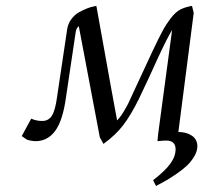

<svg xmlns="http://www.w3.org/2000/svg" viewBox="-20 -470 697 646"><path d="M53.2 -12.2 85 -70.8Q102.1 -63 122.1 -63Q143.6 -63 154.8 -81.1Q166 -99.1 171.9 -143.1Q191.9 -277.8 206.1 -372.1Q209 -390.6 220 -405.5Q231 -420.4 244.9 -428.2Q258.8 -436 272.2 -441.4Q285.6 -446.8 294.9 -448.2L304.2 -450.2Q367.2 -99.1 374 -64.9Q389.2 -79.1 411.1 -121.1L493.2 -297.9Q514.6 -343.3 527.1 -366.2Q539.6 -389.2 555.2 -409.4Q570.8 -429.7 586.9 -438Q603 -446.3 626 -450.2L631.8 -426.8L580.1 -25.9Q607.4 -25.9 625.7 -13.4Q644 -1 644 22Q644 38.6 633.8 55.9Q623.5 73.2 609.9 86.4Q596.2 99.6 574.5 114.5Q552.7 129.4 538.6 137.5Q524.4 145.5 504.9 155.8L495.1 136.2Q535.2 105.5 553 80.8Q570.8 56.2 570.8 32.2Q570.8 2.9 539.1 2.9Q531.7 2.9 509.8 4.9L512.2 -20L559.1 -369.1Q543.5 -344.2 512.2 -276.9Q482.9 -211.4 446.8 -136.2Q419.9 -82 394.5 -48.8Q369.1 -15.6 328.1 14.2L315.9 -7.8L245.1 -381.8Q239.7 -377.9 237.3 -372.1Q234.9 -366.2 232.9 -350.1L202.1 -143.1Q191.4 -64.5 165.8 -29.8Q140.1 4.9 100.1 4.9Q86.9 4.9 70.8 0Z"/></svg>

Font: Dehuti Alt
Style: Italic
Weight: 400
Version: Version 1.2